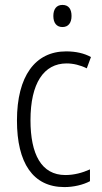

<svg xmlns="http://www.w3.org/2000/svg" viewBox="-20 -751 414 781"><path d="M234 -731C209 -731 197 -713 197 -686C197 -658 210 -641 234 -641C258 -641 271 -658 271 -686C271 -713 260 -731 234 -731ZM242 10C279 10 318 1 346 -14V-62C315 -48 281 -39 246 -39C148 -39 104 -124 104 -262C104 -412 158 -493 251 -493C278 -493 307 -486 333 -473L350 -519C323 -534 289 -542 249 -542C123 -542 49 -441 49 -261C49 -88 114 10 242 10Z"/></svg>

Font: Noto Sans Malayalam Condensed Light
Style: Regular
Weight: 300
Width: 3
Designer: Jelle Bosma - Monotype Design Team
Foundry: Monotype Imaging Inc.
Version: Version 2.104